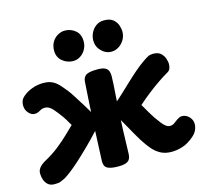

<svg xmlns="http://www.w3.org/2000/svg" viewBox="-115 -937 1153 1081"><g transform="rotate(-15 461.5 -396.5)"><path d="M757.2 8.2Q721.1 8.2 694.4 -5.9Q667.7 -20 646.4 -45Q625.1 -70 604.9 -102.3Q579.7 -143.4 558.3 -182.8Q537 -222.1 519.3 -251.7Q512.8 -263 509.8 -280.1Q506.8 -297.1 510.6 -314.7Q514.3 -332.2 528.2 -342.8Q542.4 -354.1 567 -377.1Q591.6 -400 621.4 -428.3Q651.2 -456.7 681.9 -483.3Q712.6 -509.9 738.4 -527.3Q756.4 -540 768.8 -546.2Q781.2 -552.4 798 -552.4Q828.8 -552.4 844 -537.2Q859.2 -522 864.8 -503.5Q870.3 -485 870.3 -473.7Q870.3 -463.7 866.3 -450.2Q862.2 -436.8 848.6 -429.2Q825.1 -416 793.2 -394.4Q761.3 -372.9 727.1 -346.2Q692.9 -319.6 660.6 -290.7Q673 -269.4 686.8 -245.6Q700.6 -221.8 715.6 -199.8Q729.4 -180.1 740.9 -165.6Q752.3 -151 763.5 -143.2Q774.7 -135.3 785.8 -135.1Q800.2 -134.9 811.5 -142.8Q822.8 -150.8 833.4 -159.1Q840.8 -164.1 848.3 -167.7Q855.8 -171.3 864.3 -171.1Q887.2 -171.1 905.2 -152.9Q923.1 -134.8 922.9 -110Q922.9 -92.8 915.2 -75.4Q907.4 -58.1 891.4 -44.2Q857.8 -14.6 824.7 -3.2Q791.6 8.2 757.2 8.2ZM71.3 13.4Q49.2 13.2 35.6 1.1Q21.9 -11 15.7 -29.2Q9.6 -47.3 9.6 -66.6Q9.6 -84 21.4 -99.1Q33.3 -114.1 59.8 -128.8Q104.9 -153.4 140.4 -181.8Q176 -210.1 203.6 -236.8Q231.2 -263.6 252.1 -283.6Q243.7 -298.7 231.8 -318.4Q220 -338.2 196.8 -367.9Q173.4 -398.4 159.4 -407.5Q145.3 -416.6 131.7 -416.6Q116.4 -416.6 108.9 -412.3Q101.3 -408.1 92 -403.3Q85.2 -400.1 80.1 -398.9Q75 -397.7 67.8 -397.7Q49.2 -397.7 32.8 -416.1Q16.3 -434.6 16.3 -459.9Q16.3 -474.9 20.9 -487.1Q25.4 -499.3 40.7 -512.2Q60.8 -529.8 92 -541.6Q123.2 -553.4 157.6 -553.4Q189.1 -553.4 209.9 -543.3Q230.7 -533.2 247.5 -514.9Q264.3 -496.6 283.8 -471.9Q291.6 -462.9 309 -435.4Q326.4 -407.9 347.6 -374.2Q368.8 -340.4 384.8 -312.3Q396.1 -294.7 394.7 -268.5Q393.3 -242.3 373.1 -219.1Q334 -176.6 297.3 -140.7Q260.7 -104.8 229.6 -76.6Q198.4 -48.4 174.2 -29.8Q149.9 -11.1 133.6 -2Q118.1 5.6 107.1 9.6Q96 13.7 71.3 13.4ZM446.9 10Q401.9 10 382.3 -1.3Q362.8 -12.7 363.8 -44.2Q368 -149.1 373.4 -263.7Q378.9 -378.2 387.3 -500.1Q389.1 -525.6 406.5 -537.1Q423.9 -548.6 473.2 -548.6Q503.4 -548.6 517.7 -540.8Q531.9 -533.1 536.3 -520.6Q540.8 -508.1 540.8 -493.2Q540.8 -474.6 539.1 -445.4Q537.3 -416.3 534.5 -376.9Q531.7 -337.4 528.8 -287.7Q526 -238 523.9 -177.2Q521.8 -116.3 520 -44.2Q519.2 -12.7 501.8 -1.3Q484.4 10 446.9 10ZM354.9 -629Q319.6 -629 292.2 -651.8Q264.8 -674.6 264.8 -713Q264.8 -742.9 277.8 -763.9Q290.8 -785 310.9 -796.1Q331.1 -807.1 351.8 -807.1Q385.8 -807.1 412.6 -785.3Q439.4 -763.6 439.4 -720.7Q439.4 -696.4 427.8 -675.2Q416.2 -654 396.8 -641.5Q377.3 -629 354.9 -629ZM575.3 -624Q543.6 -624 518.1 -649.5Q492.6 -675 492.6 -711.7Q492.6 -733.1 502.7 -754.8Q512.8 -776.4 532.5 -791.1Q552.2 -805.7 579.3 -805.7Q615.6 -805.7 633.9 -789.3Q652.3 -772.9 658.4 -752.4Q664.4 -732 664.4 -717.6Q664.4 -692.8 651.9 -671.2Q639.4 -649.7 619 -636.8Q598.6 -624 575.3 -624Z"/></g></svg>

Font: Playpen Sans
Style: Regular
Weight: 400
Designer: Laura Meseguer, Veronika Burian, José Scaglione, Kostas Bartsokas, Vera Evstafieva, Tom Grace, Yorlmar Campos
Foundry: TypeTogether
Version: Version 2.000